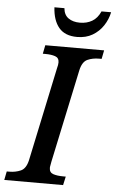

<svg xmlns="http://www.w3.org/2000/svg" viewBox="-83 -955 597 995"><g transform="rotate(5 216.0 -457.0)"><path d="M-22 0 -13 -45H0Q33 -45 60 -57Q87 -69 97 -114L200 -601Q205 -619 205 -631Q205 -655 184.5 -662Q164 -669 133 -669H120L129 -714H435L426 -669H413Q379 -669 352.5 -657Q326 -645 316 -600L213 -115Q212 -107 210 -98Q208 -89 208 -83Q208 -59 228.5 -52Q249 -45 281 -45H294L284 0ZM289 -771Q226 -771 194.5 -808.5Q163 -846 159 -914H211Q214 -879 237.5 -862.5Q261 -846 297 -846Q333 -846 360.5 -862Q388 -878 404 -914H454Q446 -876 424.5 -843.5Q403 -811 369 -791Q335 -771 289 -771Z"/></g></svg>

Font: Noto Serif Medium
Style: Italic
Weight: 500
Italic angle: -12°
Designer: Monotype Design Team
Foundry: Monotype Imaging Inc.
Version: Version 2.014; ttfautohint (v1.8.4.7-5d5b)